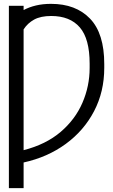

<svg xmlns="http://www.w3.org/2000/svg" viewBox="-20 -757 579 981"><path d="M100.6 -727.5V-705.6Q128.9 -720.7 163.8 -729Q198.7 -737.3 240.7 -737.3Q367.2 -737.3 439.9 -661.9Q512.7 -586.4 512.7 -429.7V-410.2Q512.7 -288.6 460.7 -189Q408.7 -89.4 315.7 -21.5Q222.7 46.4 100.6 73.2V204.1H25.4V-727.5ZM100.6 10.3Q214.8 -19 289.6 -82.8Q364.3 -146.5 401.1 -231.7Q438 -316.9 438 -409.7V-431.6Q438 -559.1 387.7 -617.2Q337.4 -675.3 241.7 -675.3Q188 -675.3 154.5 -657Q121.1 -638.7 100.6 -606.9Z"/></svg>

Font: Inter Display Light
Style: Regular
Weight: 300
Designer: Rasmus Andersson
Foundry: rsms
Version: Version 4.000;git-a52131595